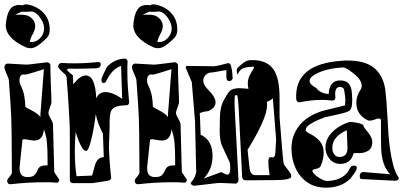

<svg xmlns="http://www.w3.org/2000/svg" viewBox="-31 -848 1865 888"><path d="M110 -625Q98 -625 89 -629Q-10 -674 -4 -738Q4 -816 42 -823Q46 -824 50 -824.5Q54 -825 58 -825Q62 -825 66 -824.5Q70 -824 74 -823Q79 -828 88 -828Q99 -828 117 -822Q155 -809 177 -780.5Q199 -752 199 -711Q199 -686 185 -672Q163 -650 144.5 -637.5Q126 -625 110 -625ZM107 -654Q134 -651 153.5 -670.5Q173 -690 173 -717Q173 -732 164.5 -749.5Q156 -767 142.5 -780.5Q129 -794 114 -795Q106 -794 95 -793.5Q84 -793 70 -794Q57 -789 36 -778Q41 -780 47 -780Q53 -780 60 -780Q65 -780 70.5 -780Q76 -780 82 -779Q102 -777 117 -762Q132 -747 132 -726Q132 -719 128.5 -708.5Q125 -698 116 -682Q109 -669 107 -654ZM16 4Q4 4 2 -11Q2 -18 13 -30.5Q24 -43 24 -49Q23 -276 21 -307Q20 -327 17.5 -369.5Q15 -412 10 -476Q10 -482 5 -493.5Q0 -505 -5 -517Q-10 -529 -11 -537Q-11 -544 -6.5 -549Q-2 -554 4 -554Q44 -552 66 -550.5Q88 -549 93 -549Q98 -549 121.5 -552Q145 -555 186 -560Q192 -560 197 -556Q202 -552 202 -545Q202 -530 202.5 -509Q203 -488 204 -460Q205 -430 206 -409Q207 -388 207 -377Q207 -368 200 -351Q193 -334 193 -324Q194 -315 203.5 -299Q213 -283 214 -274Q216 -199 220 -52L242 -19Q243 -18 243 -16Q243 -2 227 -3Q213 -5 198.5 -5Q184 -5 169 -5Q99 -5 18 4ZM156 -307Q156 -313 156 -320Q156 -327 157 -334L172 -528Q92 -502 86 -503Q59 -508 59 -476Q59 -465 63 -457Q77 -429 81.5 -403Q86 -377 86 -355Q88 -351 116 -337Q142 -324 156 -307ZM96 -29Q119 -29 128 -38Q137 -47 146 -67Q154 -85 189 -83V-114Q189 -149 186.5 -183.5Q184 -218 172 -250Q168 -198 128 -198Q119 -198 103 -201Q87 -204 81 -204Q77 -204 73 -202L60 -79Q55 -29 96 -29Z M308 -1Q292 -1 292 -16Q292 -136 292 -200.5Q292 -265 291 -274Q290 -294 287 -348Q284 -402 277 -491Q277 -499 258 -515Q240 -531 238 -540Q238 -547 242.5 -552Q247 -557 253 -557Q268 -556 283 -555.5Q298 -555 313 -555Q366 -555 420 -561H423Q435 -561 435 -551Q435 -532 411 -532Q396 -531 372.5 -531Q349 -531 317 -530Q316 -530 312 -530Q308 -530 301 -531Q279 -531 279 -526Q279 -520 306 -500L308 -458Q340 -499 365 -499Q410 -499 414 -393Q426 -422 457 -422Q490 -422 534 -391L529 -543Q507 -536 490.5 -518.5Q474 -501 460 -473Q456 -464 449 -464Q438 -464 438 -479Q438 -482 440 -488Q445 -502 464 -539Q496 -573 542 -577H545Q559 -577 559 -562Q558 -551 558 -540.5Q558 -530 558 -519Q558 -479 560.5 -444Q563 -409 566 -377V-374Q566 -361 551 -361Q518 -360 502 -353Q486 -346 481 -329.5Q476 -313 476 -282Q476 -275 476 -261.5Q476 -248 475 -228Q474 -208 473.5 -192.5Q473 -177 473 -166Q474 -131 476.5 -96.5Q479 -62 483 -28V-26Q483 -15 468 -12L396 -1ZM323 -33 395 -36Q399 -49 402 -61.5Q405 -74 409 -87Q422 -122 449 -121L445 -230Q419 -280 412 -321Q411 -311 407 -284Q403 -257 396.5 -226Q390 -195 382.5 -172.5Q375 -150 367 -150Q346 -150 319 -237Q317 -215 316 -193.5Q315 -172 315 -150Q315 -116 317 -87Q319 -58 323 -33Z M700 -625Q688 -625 679 -629Q580 -674 586 -738Q594 -816 632 -823Q636 -824 640 -824.5Q644 -825 648 -825Q652 -825 656 -824.5Q660 -824 664 -823Q669 -828 678 -828Q689 -828 707 -822Q745 -809 767 -780.5Q789 -752 789 -711Q789 -686 775 -672Q753 -650 734.5 -637.5Q716 -625 700 -625ZM697 -654Q724 -651 743.5 -670.5Q763 -690 763 -717Q763 -732 754.5 -749.5Q746 -767 732.5 -780.5Q719 -794 704 -795Q696 -794 685 -793.5Q674 -793 660 -794Q647 -789 626 -778Q631 -780 637 -780Q643 -780 650 -780Q655 -780 660.5 -780Q666 -780 672 -779Q692 -777 707 -762Q722 -747 722 -726Q722 -719 718.5 -708.5Q715 -698 706 -682Q699 -669 697 -654ZM606 4Q594 4 592 -11Q592 -18 603 -30.5Q614 -43 614 -49Q613 -276 611 -307Q610 -327 607.5 -369.5Q605 -412 600 -476Q600 -482 595 -493.5Q590 -505 585 -517Q580 -529 579 -537Q579 -544 583.5 -549Q588 -554 594 -554Q634 -552 656 -550.5Q678 -549 683 -549Q688 -549 711.5 -552Q735 -555 776 -560Q782 -560 787 -556Q792 -552 792 -545Q792 -530 792.5 -509Q793 -488 794 -460Q795 -430 796 -409Q797 -388 797 -377Q797 -368 790 -351Q783 -334 783 -324Q784 -315 793.5 -299Q803 -283 804 -274Q806 -199 810 -52L832 -19Q833 -18 833 -16Q833 -2 817 -3Q803 -5 788.5 -5Q774 -5 759 -5Q689 -5 608 4ZM746 -307Q746 -313 746 -320Q746 -327 747 -334L762 -528Q682 -502 676 -503Q649 -508 649 -476Q649 -465 653 -457Q667 -429 671.5 -403Q676 -377 676 -355Q678 -351 706 -337Q732 -324 746 -307ZM686 -29Q709 -29 718 -38Q727 -47 736 -67Q744 -85 779 -83V-114Q779 -149 776.5 -183.5Q774 -218 762 -250Q758 -198 718 -198Q709 -198 693 -201Q677 -204 671 -204Q667 -204 663 -202L650 -79Q645 -29 686 -29Z M868 11Q861 11 855 6Q849 1 852 -3Q866 -20 871 -33.5Q876 -47 877 -54Q876 -51 876 -67Q876 -83 875 -117L871 -287L856 -468L830 -530Q828 -534 828 -536Q828 -543 836 -543Q898 -542 928 -542Q958 -542 954 -541Q976 -543 998.5 -549.5Q1021 -556 1025 -556Q1034 -556 1038 -541Q1042 -526 1043.5 -509Q1045 -492 1045 -484Q1039 -473 1030 -473Q1016 -473 1016 -492V-524L952 -513Q935 -514 922 -503Q909 -492 909 -475Q909 -456 929 -436Q966 -399 966 -375Q966 -349 932 -334Q914 -333 893 -325L897 -225Q952 -200 952 -126Q952 -65 911 -22L992 -52Q1016 -40 1020 -40Q1034 -40 1034 -70Q1034 -75 1033.5 -81.5Q1033 -88 1032 -96L996 -173Q990 -187 987.5 -205Q985 -223 985 -245Q985 -257 985.5 -271.5Q986 -286 986 -304Q986 -327 991 -349.5Q996 -372 1009 -394Q1017 -408 1024 -418Q1031 -428 1038 -432Q1046 -437 1060 -439Q1065 -440 1070 -440Q1075 -440 1079 -440Q1090 -440 1099.5 -439Q1109 -438 1118 -437Q1115 -451 1115 -463Q1115 -487 1130 -511L1144 -535Q1144 -541 1130 -539Q1109 -538 1094.5 -533Q1080 -528 1069 -506L1068 -504Q1065 -504 1064 -517Q1064 -530 1067 -533Q1083 -549 1097 -559Q1111 -569 1128 -570Q1208 -573 1239 -519Q1262 -478 1262 -394V-306L1275 -145Q1277 -120 1279 -105Q1281 -90 1283 -86L1310 -50Q1314 -45 1315 -40.5Q1316 -36 1316 -32Q1316 -15 1238 -15L1106 -14Q1091 -14 1089 -29L1073 -345Q1070 -398 1066 -407Q1065 -408 1061 -408Q1060 -407 1058.5 -407Q1057 -407 1056 -406Q1054 -403 1054 -381Q1054 -373 1054 -361.5Q1054 -350 1055 -336L1072 -15Q1072 -9 1067.5 -3.5Q1063 2 1057 1Q1020 -1 998.5 -1.5Q977 -2 972 -1Q967 -1 941.5 2.5Q916 6 869 11ZM1146 -38H1216Q1210 -79 1210 -98Q1210 -121 1220 -121H1225Q1228 -120 1230 -120Q1242 -120 1243 -147L1246 -204L1231 -393Q1218 -382 1203 -377Q1204 -373 1204 -369Q1204 -365 1204 -360Q1204 -301 1114 -155Q1116 -132 1119 -109.5Q1122 -87 1124 -64Q1129 -41 1146 -38Z M1478 20Q1426 20 1390.5 -4.5Q1355 -29 1336 -70.5Q1317 -112 1317 -161Q1317 -220 1351 -264Q1389 -314 1464 -336Q1481 -340 1505.5 -346Q1530 -352 1562 -360H1564Q1565 -365 1565.5 -370Q1566 -375 1566 -382Q1566 -387 1566 -392Q1566 -397 1565 -402Q1562 -432 1558 -439Q1550 -446 1541 -446Q1515 -446 1520 -399V-396Q1520 -383 1505 -383Q1480 -386 1455 -386Q1430 -386 1405.5 -383Q1381 -380 1355 -375H1353Q1341 -375 1339 -390Q1330 -553 1551 -567Q1558 -568 1564 -568Q1570 -568 1577 -568Q1656 -568 1698 -535Q1718 -519 1732 -493.5Q1746 -468 1751 -433Q1753 -419 1756 -383Q1759 -347 1762 -291Q1763 -264 1765.5 -228.5Q1768 -193 1773.5 -155Q1779 -117 1788 -83.5Q1797 -50 1812 -28Q1816 -23 1810 -17Q1805 -12 1797 -12L1640 -20Q1633 -20 1633 -34Q1633 -54 1654 -52L1774 -42Q1737 -77 1732 -156Q1731 -189 1731 -222Q1731 -255 1731 -289Q1731 -300 1722 -300Q1720 -300 1714.5 -299Q1709 -298 1699 -294Q1688 -290 1679 -290Q1673 -290 1671 -291Q1617 -317 1617 -373Q1617 -404 1636 -432Q1642 -441 1642 -452Q1642 -479 1602 -510Q1567 -538 1553 -536Q1475 -531 1428 -505Q1401 -490 1401 -474Q1401 -457 1432 -441Q1448 -417 1489 -413Q1492 -476 1542 -476Q1569 -476 1581 -462Q1593 -448 1595.5 -427Q1598 -406 1598 -384Q1598 -341 1582 -334Q1574 -330 1560.5 -326Q1547 -322 1528 -318Q1485 -309 1473 -306Q1464 -303 1442 -294Q1420 -285 1401.5 -272.5Q1383 -260 1383 -247Q1383 -238 1405 -228Q1431 -215 1448.5 -194.5Q1466 -174 1466 -142Q1466 -129 1463 -113.5Q1460 -98 1452 -80Q1448 -70 1430 -67Q1412 -64 1414 -56Q1418 -43 1444 -26Q1470 -9 1487 -11Q1564 -16 1588 -71Q1593 -82 1605 -82Q1624 -82 1618 -65Q1616 -58 1608.5 -47.5Q1601 -37 1589 -21Q1545 20 1478 20ZM1543 -90Q1512 -90 1493 -113.5Q1474 -137 1474 -167Q1475 -197 1491.5 -220Q1508 -243 1532.5 -259Q1557 -275 1583 -283Q1585 -284 1591 -284Q1596 -284 1603.5 -283Q1611 -282 1621 -280Q1650 -274 1650 -267Q1650 -263 1655.5 -255.5Q1661 -248 1671 -236Q1691 -211 1691 -191Q1691 -164 1673.5 -152Q1656 -140 1631 -140H1613Q1606 -140 1604 -138Q1591 -90 1543 -90ZM1538 -122Q1576 -122 1576 -162Q1576 -173 1575 -194Q1574 -215 1573 -246Q1507 -216 1506 -167V-162Q1506 -146 1515 -134Q1524 -122 1538 -122Z"/></svg>

Font: Moo Lah Lah
Style: Regular
Weight: 400
Designer: Robert E. Leuschke
Foundry: Robert E. Leuschke
Version: Version 1.010; ttfautohint (v1.8.3)